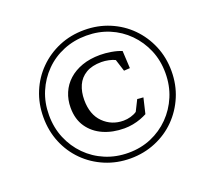

<svg xmlns="http://www.w3.org/2000/svg" viewBox="-120 -826 1030 969"><g transform="rotate(-20 395.5 -341.5)"><path d="M423.8 3.9Q351.6 3.9 288.6 -22.5Q225.6 -48.8 178.7 -95.7Q131.8 -142.6 106 -205.1Q80.1 -267.6 80.1 -340.8Q80.1 -414.1 106 -476.6Q131.8 -539.1 178.7 -585.9Q225.6 -632.8 288.1 -659.2Q350.6 -685.5 423.8 -685.5Q496.1 -685.5 559.1 -659.2Q622.1 -632.8 668.5 -585.9Q714.8 -539.1 741.2 -476.6Q767.6 -414.1 767.6 -340.8Q767.6 -267.6 741.2 -205.1Q714.8 -142.6 668.5 -95.7Q622.1 -48.8 559.1 -22.5Q496.1 3.9 423.8 3.9ZM446.3 -149.4Q383.8 -149.4 334 -171.4Q284.2 -193.4 254.9 -235.8Q225.6 -278.3 225.6 -339.8Q225.6 -382.8 241.2 -419.4Q256.8 -456.1 286.6 -482.9Q316.4 -509.8 358.9 -524.9Q401.4 -540 456.1 -540Q483.4 -540 515.1 -534.7Q546.9 -529.3 570.3 -519.5L575.2 -425.8L543 -423.8L522.5 -488.3Q509.8 -495.1 489.3 -499.5Q468.8 -503.9 450.2 -503.9Q399.4 -503.9 366.7 -484.4Q334 -464.8 318.8 -430.7Q303.7 -396.5 303.7 -353.5Q303.7 -274.4 347.7 -231Q391.6 -187.5 455.1 -187.5Q474.6 -187.5 493.7 -192.9Q512.7 -198.2 527.3 -208L556.6 -266.6L588.9 -263.7L569.3 -180.7Q554.7 -172.9 535.2 -165.5Q515.6 -158.2 492.7 -153.8Q469.7 -149.4 446.3 -149.4ZM423.8 -26.4Q490.2 -26.4 546.4 -50.3Q602.5 -74.2 645 -117.2Q687.5 -160.2 711.4 -217.3Q735.4 -274.4 735.4 -341.8Q735.4 -409.2 711.4 -465.8Q687.5 -522.5 645 -565.4Q602.5 -608.4 546.4 -631.8Q490.2 -655.3 423.8 -655.3Q357.4 -655.3 300.3 -631.8Q243.2 -608.4 200.7 -565.4Q158.2 -522.5 134.3 -465.8Q110.4 -409.2 110.4 -341.8Q110.4 -274.4 134.3 -217.3Q158.2 -160.2 200.7 -117.2Q243.2 -74.2 300.3 -50.3Q357.4 -26.4 423.8 -26.4Z"/></g></svg>

Font: Crimson Pro Light
Style: Italic
Weight: 300
Italic angle: -12°
Designer: Jacques Le Bailly
Foundry: Baron von Fonthausen
Version: Version 1.003